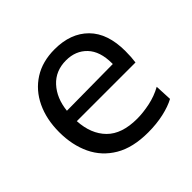

<svg xmlns="http://www.w3.org/2000/svg" viewBox="-134 -647 796 796"><g transform="rotate(-45 264.0 -249.0)"><path d="M310 11Q221 11 163.5 -23Q106 -57 78 -116Q50 -175 50 -251Q50 -326 77.5 -384Q105 -442 156.5 -474.8Q208 -507.5 279.5 -507.5Q373.5 -507.5 427.8 -453Q482 -398.5 482 -294.5Q482 -258 478 -231.5H134Q138.5 -152.5 183.5 -107Q228.5 -61.5 318 -61.5Q353 -61.5 393.5 -70Q434 -78.5 469 -98L472.5 -23.5Q444 -8 402 1.5Q360 11 310 11ZM280.5 -441.5Q219 -441.5 180.8 -399.8Q142.5 -358 135.5 -291L407 -293.5Q407 -295 407 -297.5Q407 -368 372 -404.8Q337 -441.5 280.5 -441.5Z"/></g></svg>

Font: Heraclito
Style: Regular
Weight: 400
Designer: Kostas Bartsokas (font) & Cristiano Sobral (main changes)
Foundry: Kostas Bartsokas (font) & Cristiano Sobral (main changes)
Version: Version 1.00;July 8, 2020;FontCreator 13.0.0.2655 64-bit